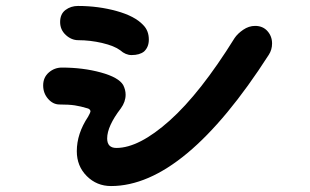

<svg xmlns="http://www.w3.org/2000/svg" viewBox="-20 -688 1040 645"><path d="M384 -519Q364 -534 323.5 -543.5Q283 -553 243 -553Q220 -553 201 -570.5Q182 -588 182 -614Q182 -641 200 -654.5Q218 -668 242 -668Q310 -668 371.5 -651Q433 -634 461 -604Q480 -585 480 -555Q480 -530 464 -515Q449 -503 422 -503Q402 -503 384 -519ZM238 -180Q238 -239 276 -296Q284 -310 284 -315Q282 -322 274 -324Q251 -331 231.5 -334Q212 -337 180 -337Q158 -337 141.5 -356Q125 -375 125 -401Q125 -428 144 -444.5Q163 -461 188 -461Q259 -461 319 -444.5Q379 -428 394 -402Q402 -386 402 -370Q402 -346 386 -324Q340 -264 340 -223Q340 -191 371 -191Q447 -191 550 -283Q653 -375 768 -560Q778 -575 797 -588Q816 -601 837 -601Q863 -601 878.5 -583.5Q894 -566 894 -542Q894 -521 883 -504Q600 -63 353 -63Q305 -63 271.5 -96.5Q238 -130 238 -180Z"/></svg>

Font: Tsukimi Rounded
Style: Bold
Weight: 700
Designer: Takashi Funayama
Foundry: Takashi Funayama
Version: Version 1.032; ttfautohint (v1.8.3)